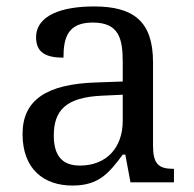

<svg xmlns="http://www.w3.org/2000/svg" viewBox="-20 -566 603 596"><path d="M205 10C288 10 319 -30 361 -86H369L385 0H520V-42H517C472 -42 455 -58 455 -114V-373C455 -500 394 -546 272 -546C173 -546 92 -519 92 -450C92 -404 121 -387 177 -387C177 -450 191 -496 268 -496C350 -496 361 -445 361 -373V-313L278 -310C125 -305 50 -256 50 -150C50 -41 116 10 205 10ZM228 -52C173 -52 147 -83 147 -145C147 -223 184 -264 297 -269L361 -272V-191C361 -106 309 -52 228 -52Z"/></svg>

Font: Noto Nastaliq Urdu
Style: Regular
Weight: 400
Designer: Monotype Design Team (Patrick Giasson: type design, Kamal Mansour: OpenType code, Glenda Bellarosa). Updated by Simon Co
Foundry: Monotype Imaging Inc., Simon Cozens
Version: Version 3.009